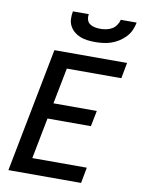

<svg xmlns="http://www.w3.org/2000/svg" viewBox="-96 -955 749 1020"><g transform="rotate(10 278.5 -445.0)"><path d="M22 0 152 -670H544L528 -585H234L196 -391H430L413 -306H179L136 -85H430L414 0ZM357 -750Q336 -750 315.5 -752.5Q295 -755 277 -762Q259 -769 244 -781.5Q229 -794 220 -811Q211 -828 210 -848.5Q209 -869 213 -890H299Q296 -875 300 -860.5Q304 -846 315.5 -838Q327 -830 342 -827Q357 -824 372 -824Q387 -824 403 -827Q419 -830 433.5 -838Q448 -846 458 -860.5Q468 -875 471 -890H557Q553 -869 544 -848.5Q535 -828 519 -811Q503 -794 483 -781.5Q463 -769 442 -762Q421 -755 399.5 -752.5Q378 -750 357 -750Z"/></g></svg>

Font: Lode Dark Term
Style: Bold Italic
Weight: 700
Italic angle: -11°
Monospace: yes
Designer: Belleve Invis
Foundry: Belleve Invis
Version: Version 29.2.0